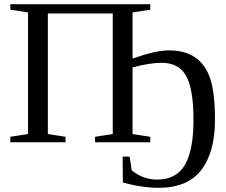

<svg xmlns="http://www.w3.org/2000/svg" viewBox="-20 -675 1072 911"><path d="M1000 -106Q1000 47 935 131.5Q870 216 734 216Q653 216 563 191L562 68H595L605 133Q658 177 726 177Q816 177 857 108Q898 38 898 -105Q898 -253 863 -315Q828 -377 747 -377Q690 -377 609 -355V-39L693 -26V0H431V-26L515 -39V-611H207V-39L291 -26V0H29V-26L113 -39V-616L29 -629V-655H693V-629L609 -616V-397Q718 -436 782 -436Q934 -436 978 -300Q1000 -234 1000 -106Z"/></svg>

Font: Libra Serif Modern
Style: Regular
Weight: 400
Designer: Stefan Peev, Context Ltd
Foundry: Stefan Peev, Context Ltd
Version: Version 1.000